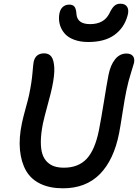

<svg xmlns="http://www.w3.org/2000/svg" viewBox="-20 -1037 742 1033"><path d="M455.1 -811Q412.6 -811 380.4 -822.8Q348.1 -834.5 330.1 -854.2Q312 -874 303.7 -898.9Q295.4 -923.8 297.9 -952.1Q300.8 -982.9 315.7 -997.6Q330.6 -1012.2 352.1 -1012.2Q371.1 -1012.2 380.1 -1001.7Q389.2 -991.2 391.1 -963.9Q394 -907.2 464.8 -907.2Q539.1 -907.2 567.9 -963.9Q582 -993.7 595.2 -1005.4Q608.4 -1017.1 627 -1017.1Q654.8 -1017.1 664.8 -999Q674.8 -981 666 -952.1Q647.9 -886.7 595.5 -848.9Q543 -811 455.1 -811ZM318.8 -23.9Q247.1 -23.9 196.5 -48.6Q146 -73.2 119.9 -119.1Q93.8 -165 87.4 -230Q81.1 -294.9 98.1 -375Q104 -403.8 118.4 -455.8Q132.8 -507.8 136.2 -524.9Q150.4 -592.8 154.5 -642.3Q158.7 -691.9 161.1 -704.1Q170.9 -750 217.8 -750Q242.7 -750 256.1 -732.7Q269.5 -715.3 272 -674.3Q274.4 -633.3 259.8 -564.9Q254.4 -538.1 235.8 -470.5Q217.3 -402.8 210.9 -372.1Q200.2 -318.4 199.7 -277.1Q199.2 -235.8 207.8 -209.2Q216.3 -182.6 233.6 -165.8Q251 -148.9 273.2 -141.8Q295.4 -134.8 324.2 -134.8Q400.9 -134.8 445.8 -182.1Q490.7 -229.5 512.2 -335.9Q524.4 -398.4 539.1 -489.7Q553.7 -581.1 564 -634.8Q574.7 -688 599.6 -718.5Q624.5 -749 660.2 -749Q683.1 -749 694.3 -736.3Q705.6 -723.6 701.2 -699.2Q699.2 -689.9 685.1 -646Q670.9 -602.1 660.2 -550.8Q651.9 -512.2 639.9 -434.8Q627.9 -357.4 621.1 -321.8Q592.8 -176.8 517.3 -100.3Q441.9 -23.9 318.8 -23.9Z"/></svg>

Font: Shantell Sans Bouncy
Style: Italic
Weight: 500
Italic angle: -11.31°
Designer: Stephen Nixon, Anya Danilova, Shantell Martin
Foundry: Arrow Type
Version: Version 1.006;[9816181b4]